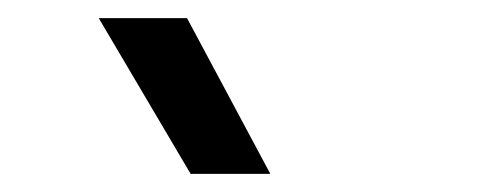

<svg xmlns="http://www.w3.org/2000/svg" viewBox="-20 -777 540 212"><path d="M190.5 -585 89 -757H186.5L278.5 -585Z"/></svg>

Font: Geologica Light
Style: Regular
Weight: 300
Designer: Sindre Bremnes, Frode Helland
Foundry: Monokrom Skriftforlag AS
Version: Version 1.010; ttfautohint (v1.8.4.7-5d5b);gftools[0.9.28]